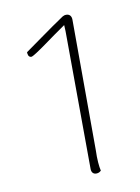

<svg xmlns="http://www.w3.org/2000/svg" viewBox="-61 -744 399 549"><g transform="rotate(-10 138.5 -469.0)"><path d="M175 -238C182 -238 186 -241 189 -244C186 -256 184 -278 185 -304L184 -683C184 -694 178 -700 169 -700C164 -700 162 -699 158 -697C120 -672 48 -619 40 -614C40 -609 41 -599 50 -599C59 -599 122 -648 158 -672C159 -661 159 -649 159 -635L161 -254C161 -244 166 -238 175 -238Z"/></g></svg>

Font: Arima Koshi Thin
Style: Regular
Weight: 250
Designer: Joana Correia and Natanael Gama
Foundry: NDISCOVER
Version: Version 1.019;PS 001.019;hotconv 1.0.88;makeotf.lib2.5.64775